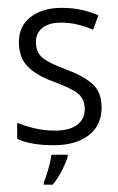

<svg xmlns="http://www.w3.org/2000/svg" viewBox="-20 -374 308 501"><path d="M245.1 -93.3Q245.1 -46.9 211.4 -21Q177.7 4.9 120.6 4.9Q59.1 4.9 24.9 -11.7V-53.7Q42.5 -45.9 68.6 -39.6Q94.7 -33.2 122.6 -33.2Q161.6 -33.2 181.4 -48.3Q201.2 -63.5 201.2 -89.4Q201.2 -115.2 183.8 -129.6Q166.5 -144 119.1 -161.1Q74.7 -177.2 52 -200.7Q29.3 -224.1 29.3 -264.6Q29.3 -306.2 60.3 -329.8Q91.3 -353.5 140.6 -353.5Q169.4 -353.5 193.4 -348.1Q217.3 -342.8 236.8 -334L223.1 -296.4Q205.1 -304.2 183.8 -309.6Q162.6 -314.9 139.6 -314.9Q106.9 -314.9 90.3 -301Q73.7 -287.1 73.7 -264.2Q73.7 -237.8 90.6 -223.6Q107.4 -209.5 149.9 -193.8Q196.3 -176.8 220.7 -155.5Q245.1 -134.3 245.1 -93.3ZM156.7 34.2Q153.3 47.4 142.1 69.8Q130.9 92.3 117.7 107.9H94.2V102.1Q99.6 89.8 106 67.6Q112.3 45.4 114.3 29.8H156.7Z"/></svg>

Font: NotoSansOldHungarianUI
Style: Regular
Weight: 400
Designer: Monotype Design Team
Foundry: Monotype Imaging Inc.
Version: Version 1001.000; ttfautohint (v1.8.4.7-5d5b)